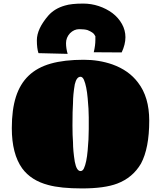

<svg xmlns="http://www.w3.org/2000/svg" viewBox="-20 -1029 899 1073"><path d="M250 5Q154 -20 104 -88Q46 -169 46 -313Q46 -416 69 -488Q92 -560 140 -606Q188 -652 263.5 -673.5Q339 -695 448 -695Q533 -695 608 -669Q700 -636 751 -568Q814 -487 814 -355Q814 -201 768 -115Q722 -36 635 -3Q564 24 438 24Q319 24 250 5ZM449 -88Q464 -120 470 -189Q476 -252 476 -308V-348V-373Q476 -417 470 -480Q464 -548 449 -583Q441 -600 430 -600Q408 -600 398 -558Q388 -500 388 -453Q385 -413 385 -328Q385 -271 388 -234Q388 -187 398 -125Q408 -73 430 -73Q442 -73 449 -88ZM195 -732Q186 -759 186 -804Q186 -868 251 -943Q286 -982 343 -998Q378 -1009 445 -1009Q490 -1009 532 -995Q574 -981 608 -956Q642 -930 661.5 -895Q681 -860 681 -821Q681 -781 660 -736L504 -737Q513 -775 513 -806V-827Q513 -827 511.5 -828.5Q510 -830 509 -833Q503 -847 469 -861Q451 -866 423 -866Q394 -866 371 -843Q349 -819 349 -788Q349 -759 358 -728Z"/></svg>

Font: Sigmar One
Style: Regular
Weight: 400
Designer: Vernon Adams
Foundry: Vernon Adams
Version: Version 2.000